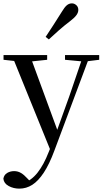

<svg xmlns="http://www.w3.org/2000/svg" viewBox="-29 -849 610 1140"><path d="M86 271Q51 271 22.5 255.5Q-6 240 -9 212Q-5 189 13.5 178Q32 167 55 167Q77 167 95.5 178Q114 189 131 208L160 238L127 256L108 239Q157 223 194 176Q231 129 260 54L289 -18L295 -34L383 -279L466 -522H506L294 45Q264 126 231 176Q198 226 162.5 248.5Q127 271 86 271ZM276 57 41 -522H148L314 -70L320 -58ZM-8 -494V-522H251V-494L146 -483H92ZM357 -494V-522H560V-494L478 -484H463ZM242 -630Q265 -665 288.5 -701Q312 -737 338 -779Q354 -806 367.5 -817.5Q381 -829 398 -829Q412 -829 424 -818.5Q436 -808 436 -790Q436 -775 425 -759.5Q414 -744 388 -724Q351 -696 320.5 -669Q290 -642 261 -615Z"/></svg>

Font: Noto Serif JP ExtraLight Medium
Style: Regular
Weight: 500
Version: Version 2.003-H1;hotconv 1.1.1;makeotfexe 2.6.0